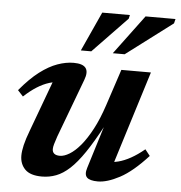

<svg xmlns="http://www.w3.org/2000/svg" viewBox="-51 -739 752 799"><g transform="rotate(5 325.0 -339.0)"><path d="M338 -40.5 395.5 -226.5 396 -222.5Q359 -153 328 -107.2Q297 -61.5 268.8 -35.5Q240.5 -9.5 212.2 1.2Q184 12 153 12Q104.5 12 82.5 -10.2Q60.5 -32.5 60.5 -67.5Q60.5 -86 66.5 -111.8Q72.5 -137.5 87 -175.5L177.5 -420.5L200.5 -386Q175 -386.5 149.8 -378.8Q124.5 -371 98.8 -354.8Q73 -338.5 45.5 -313L23 -337.5Q65 -388 103.2 -417Q141.5 -446 176.8 -458.5Q212 -471 244 -471Q282 -471 294.5 -454.5Q307 -438 294 -404L202.5 -159.5Q195.5 -139 192 -126.8Q188.5 -114.5 188.5 -106Q188.5 -93.5 196.5 -87Q204.5 -80.5 220 -80.5Q238 -80.5 260.2 -94Q282.5 -107.5 305.8 -135.2Q329 -163 351.8 -205.8Q374.5 -248.5 394 -307.5L444 -459H567.5L436 -37.5L416.5 -73Q440 -72 464.8 -78.2Q489.5 -84.5 516.5 -99.5Q543.5 -114.5 572.5 -138.5L593 -112.5Q530.5 -44 478 -16Q425.5 12 386.5 12Q353 12 341 -0.2Q329 -12.5 338 -40.5ZM402.5 -525 525 -689.5H650L645.5 -671L452 -525ZM269 -525 344 -689.5H459.5L456 -674L312.5 -525Z"/></g></svg>

Font: Newsreader SemiBold
Style: Italic
Weight: 600
Italic angle: -17°
Designer: Hugues Gentile
Foundry: Production Type
Version: Version 1.003